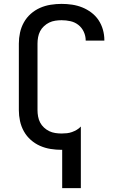

<svg xmlns="http://www.w3.org/2000/svg" viewBox="-20 -763 640 988"><path d="M300 205V8Q299 8 298.5 8Q298 8 297 8Q269 8 240.5 3.5Q212 -1 186 -12.5Q160 -24 138.5 -43Q117 -62 103 -87Q89 -112 83 -140Q77 -168 77 -196V-539Q77 -567 83 -595Q89 -623 103 -648Q117 -673 138.5 -692Q160 -711 186 -722.5Q212 -734 240.5 -738.5Q269 -743 297 -743Q324 -743 351 -739Q378 -735 403 -725Q428 -715 450 -698.5Q472 -682 487 -659.5Q502 -637 509.5 -610.5Q517 -584 517 -557Q517 -556 517 -555.5Q517 -555 517 -554H421Q421 -554 421 -554.5Q421 -555 421 -555Q421 -578 411 -599.5Q401 -621 383 -635Q365 -649 342.5 -654Q320 -659 297 -659Q281 -659 264.5 -656.5Q248 -654 233.5 -647Q219 -640 206.5 -628.5Q194 -617 186.5 -602.5Q179 -588 176 -571.5Q173 -555 173 -539V-196Q173 -180 176 -163.5Q179 -147 186.5 -132.5Q194 -118 206.5 -106.5Q219 -95 233.5 -88Q248 -81 264.5 -78.5Q281 -76 297 -76Q311 -76 324.5 -77.5Q338 -79 350.5 -83.5Q363 -88 375 -95Q387 -102 396 -112V205Z"/></svg>

Font: Iosevka Curly Medium Extended
Style: Regular
Weight: 500
Width: 7
Monospace: yes
Designer: Belleve Invis
Foundry: Belleve Invis
Version: Version 11.1.0; ttfautohint (v1.8.3)